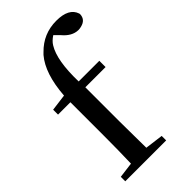

<svg xmlns="http://www.w3.org/2000/svg" viewBox="-250 -900 976 976"><g transform="rotate(-45 237.5 -412.5)"><path d="M34.2 -516.6 124 -528.3Q134.8 -675.8 196.3 -748Q202.1 -752.9 206.1 -757.8Q271.5 -825.2 365.2 -825.2Q455.1 -825.2 473.6 -768.6Q474.6 -765.6 474.6 -763.7Q473.6 -724.6 432.6 -714.8Q421.9 -711.9 411.1 -711.9Q366.2 -712.9 329.1 -757.8L302.7 -784.2Q277.3 -767.6 265.6 -748Q223.6 -680.7 227.5 -526.4H376V-481.4H230.5V-232.4Q230.5 -167 232.4 -44.9L330.1 -32.2V0H36.1V-32.2L120.1 -43Q123 -138.7 123 -232.4V-481.4H34.2Z"/></g></svg>

Font: GenYoMin JP SemiBold
Style: Regular
Weight: 600
Version: Version 1.001;PS 1;hotconv 16.6.51;makeotf.lib2.5.65220 DEVE